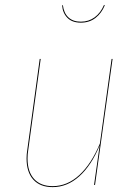

<svg xmlns="http://www.w3.org/2000/svg" viewBox="-20 -759 557 788"><path d="M89 -109Q89 -126 92 -144L143 -517H147L96 -144Q93 -126 93 -109Q93 -54 120 -24.5Q147 5 196 5Q256 5 305.5 -40.5Q355 -86 390 -170L438 -517H442L370 0H366L389 -162Q355 -80 305.5 -35.5Q256 9 196 9Q145 9 117 -21.5Q89 -52 89 -109ZM235 -737 238 -738Q242 -705 261 -687.5Q280 -670 312 -670Q344 -670 368.5 -688Q393 -706 407 -739L410 -737Q397 -705 372 -685.5Q347 -666 312 -666Q276 -666 256.5 -686Q237 -706 235 -737Z"/></svg>

Font: Fira Sans Condensed Four
Style: Italic
Weight: 100
Width: 3
Italic angle: -8°
Designer: bBox Type GmbH & Carrois Corporate GbR & Edenspiekermann AG
Foundry: bBox Type GmbH & Carrois Corporate GbR & Edenspiekermann AG
Version: Version 4.301